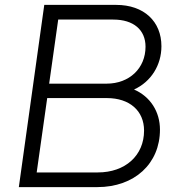

<svg xmlns="http://www.w3.org/2000/svg" viewBox="-20 -765 741 785"><path d="M57 0H378C530 0 634 -96 634 -235C634 -308 595 -370 528 -399C598 -431 640 -499 640 -576C640 -677 569 -745 455 -745H161ZM130 -60 173 -364H417C510 -364 569 -312 569 -231C569 -129 492 -60 380 -60ZM181 -423 218 -685H443C526 -685 575 -643 575 -574C575 -486 509 -423 416 -423Z"/></svg>

Font: Mluvka Light
Style: Italic
Weight: 300
Italic angle: -8°
Designer: Modified by Jiří Krblich, Original typeface by Gumpita Rahayu
Foundry: Gumpita Rahayu & Jiří Krblich
Version: Version 2.000;Glyphs 3.1.1 (3134)